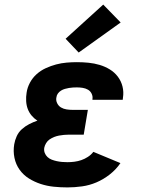

<svg xmlns="http://www.w3.org/2000/svg" viewBox="-20 -809 640 837"><path d="M274 8Q244 8 214.5 5Q185 2 157.5 -7Q130 -16 106 -31Q82 -46 65.5 -69Q49 -92 43 -121Q37 -150 42 -180Q45 -198 53 -215.5Q61 -233 75.5 -246Q90 -259 107.5 -268Q125 -277 143 -283Q129 -292 118 -305Q107 -318 101 -334Q95 -350 94 -368.5Q93 -387 96 -405Q99 -427 110.5 -448.5Q122 -470 140 -486Q158 -502 180 -512Q202 -522 224.5 -528Q247 -534 270 -536Q293 -538 315 -538Q341 -538 366 -535.5Q391 -533 414.5 -526Q438 -519 458.5 -506.5Q479 -494 493.5 -475Q508 -456 514 -432Q520 -408 516 -383Q516 -380 515.5 -378Q515 -376 515 -374H383Q383 -375 383 -375.5Q383 -376 383 -377Q385 -389 379.5 -400.5Q374 -412 363.5 -418Q353 -424 340.5 -426Q328 -428 315 -428Q307 -428 298 -427.5Q289 -427 280.5 -425.5Q272 -424 263 -421.5Q254 -419 246 -414Q238 -409 232.5 -401.5Q227 -394 226 -385Q223 -372 229 -359.5Q235 -347 246 -340.5Q257 -334 270.5 -332Q284 -330 298 -330H363L345 -222H280Q270 -222 259 -221Q248 -220 237.5 -218Q227 -216 216.5 -212Q206 -208 196.5 -201.5Q187 -195 181 -185Q175 -175 173 -165Q171 -153 175 -142.5Q179 -132 187 -124.5Q195 -117 205.5 -113Q216 -109 227.5 -106.5Q239 -104 250.5 -103Q262 -102 274 -102Q289 -102 304.5 -104Q320 -106 334.5 -111Q349 -116 363 -125Q377 -134 387 -147L505 -98Q486 -70 458.5 -48.5Q431 -27 400.5 -14Q370 -1 337.5 3.5Q305 8 274 8ZM323 -580 266 -640 430 -789 506 -711Z"/></svg>

Font: Iosevka Slab XBdEx
Style: Italic
Weight: 800
Width: 7
Italic angle: -9°
Monospace: yes
Designer: Belleve Invis
Foundry: Belleve Invis
Version: Version 11.1.1; ttfautohint (v1.8.3)